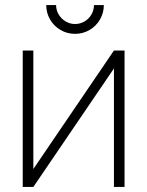

<svg xmlns="http://www.w3.org/2000/svg" viewBox="-20 -740 583 760"><path d="M277 -606Q246 -606 219.8 -621.2Q193.5 -636.5 178.2 -662.8Q163 -689 163 -720H202Q202 -700 212.2 -682.8Q222.5 -665.5 239.8 -655.2Q257 -645 277 -645Q297.5 -645 314.8 -655.2Q332 -665.5 342 -682.8Q352 -700 352 -720H391Q391 -689 375.8 -662.8Q360.5 -636.5 334.2 -621.2Q308 -606 277 -606ZM473 -540V0H431V-469L112 0H70V-540H112V-71L431 -540Z"/></svg>

Font: Vela Sans ExtLt
Style: Regular
Weight: 200
Designer: Principal design: Mikhail Sharanda - project Manrope.
Design modification: Ravid Balaliev
Foundry: Mikhail Sharanda
Version: Version 1.001